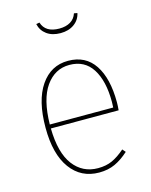

<svg xmlns="http://www.w3.org/2000/svg" viewBox="-113 -808 702 892"><g transform="rotate(-15 238.0 -362.5)"><path d="M414 -246H88Q90 -128 134.5 -69.5Q179 -11 253 -11Q292 -11 321.5 -24.5Q351 -38 383 -66L396 -51Q363 -21 329.5 -5.5Q296 10 253 10Q166 10 115.5 -59Q65 -128 65 -255Q65 -386 114 -457.5Q163 -529 246 -529Q330 -529 373 -464Q416 -399 416 -284Q416 -268 414 -246ZM394 -292Q394 -393 357 -451Q320 -509 247 -509Q177 -509 133.5 -447.5Q90 -386 88 -265H393Q394 -273 394 -292ZM148 -732 164 -735Q180 -684 247 -684Q279 -684 300.5 -697Q322 -710 330 -735L346 -732Q339 -700 312.5 -681Q286 -662 247 -662Q207 -662 181 -681Q155 -700 148 -732Z"/></g></svg>

Font: Fira Sans Condensed Thin
Style: Regular
Weight: 250
Width: 3
Designer: Carrois Corporate & Edenspiekermann AG
Foundry: Carrois Corporate GbR & Edenspiekermann AG
Version: Version 4.203